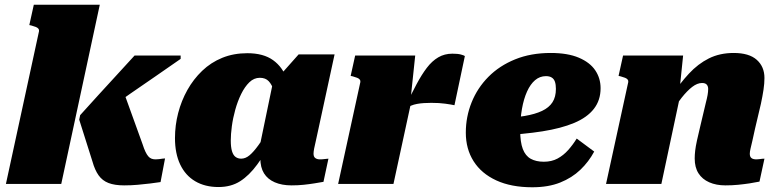

<svg xmlns="http://www.w3.org/2000/svg" viewBox="-20 -778 3287 812"><path d="M583 -168 501 -395 426 -308Q479 -346 532 -382.5Q585 -419 638 -455.5Q691 -492 744 -529V-543H549Q512 -502 473 -460Q434 -418 396 -376Q358 -334 319 -291L315 -272L371 -95Q381 -59 397 -36.5Q413 -14 439 -4Q465 6 505 6Q535 6 562.5 3.5Q590 1 615 -2Q640 -5 659 -8L678 -108Q674 -108 667 -107Q660 -106 653 -105Q646 -104 638 -104Q628 -104 620.5 -107Q613 -110 607 -117Q601 -124 595 -136.5Q589 -149 583 -168ZM5 0H239L402 -758H123L104 -672L113 -670Q124 -667 131.5 -664Q139 -661 142.5 -656.5Q146 -652 145 -646Z M1211 -317 1152 -338Q1146 -370 1138 -395Q1130 -420 1116.5 -434.5Q1103 -449 1079 -449Q1054 -449 1034.5 -430Q1015 -411 1000 -380.5Q985 -350 975 -314Q965 -278 960.5 -244Q956 -210 956 -184Q956 -156 961 -139Q966 -122 976 -114.5Q986 -107 1000 -107Q1018 -107 1035 -121Q1052 -135 1073 -164Q1094 -193 1122 -237L1140 -198Q1102 -129 1068 -82.5Q1034 -36 995.5 -11.5Q957 13 904 13Q847 13 805.5 -11.5Q764 -36 742 -82.5Q720 -129 720 -194Q720 -248 733.5 -300Q747 -352 772.5 -397.5Q798 -443 835 -478.5Q872 -514 920 -533.5Q968 -553 1026 -553Q1094 -553 1135 -523.5Q1176 -494 1194 -441.5Q1212 -389 1211 -317ZM1395 -548 1327 -234Q1321 -204 1316 -183.5Q1311 -163 1308.5 -149.5Q1306 -136 1306 -128Q1306 -115 1313.5 -109.5Q1321 -104 1333 -104Q1345 -104 1354 -105.5Q1363 -107 1369 -107L1348 -9Q1331 -6 1309.5 -2.5Q1288 1 1264 3.5Q1240 6 1213 6Q1172 6 1142 -7Q1112 -20 1096.5 -45Q1081 -70 1081 -108Q1081 -114 1081 -120Q1081 -126 1081 -136L1071 -124L1134 -428L1147 -440L1243 -548Z M1410 0H1644L1723 -365L1717 -363L1736 -543H1482L1463 -457L1472 -455Q1483 -452 1490.5 -449Q1498 -446 1501.5 -441.5Q1505 -437 1504 -431ZM1946 -541Q1942 -544 1929 -547.5Q1916 -551 1893 -551Q1860 -551 1833.5 -535.5Q1807 -520 1785 -491Q1763 -462 1742 -422.5Q1721 -383 1698 -335L1696 -319Q1706 -326 1718 -331Q1730 -336 1743.5 -338.5Q1757 -341 1772.5 -342Q1788 -343 1804 -343Q1838 -343 1863 -339.5Q1888 -336 1902 -333Z M2231 14Q2142 14 2079 -15Q2016 -44 1983 -96Q1950 -148 1950 -217Q1950 -284 1974.5 -345Q1999 -406 2045.5 -453Q2092 -500 2158.5 -527Q2225 -554 2309 -554Q2381 -554 2428 -534Q2475 -514 2497.5 -480.5Q2520 -447 2520 -405Q2520 -354 2491.5 -317.5Q2463 -281 2408 -258Q2353 -235 2273.5 -222.5Q2194 -210 2091 -205L2094 -278Q2154 -280 2198.5 -287.5Q2243 -295 2272.5 -309Q2302 -323 2316.5 -345.5Q2331 -368 2331 -402Q2331 -420 2327 -432Q2323 -444 2313.5 -450Q2304 -456 2289 -456Q2263 -456 2243 -439Q2223 -422 2209 -391Q2195 -360 2187.5 -318Q2180 -276 2180 -226Q2180 -177 2191 -148Q2202 -119 2224.5 -106.5Q2247 -94 2280 -94Q2313 -94 2338 -107.5Q2363 -121 2383 -143.5Q2403 -166 2419 -192L2493 -137Q2470 -94 2434.5 -60Q2399 -26 2349 -6Q2299 14 2231 14Z M2543 0H2777L2863 -404L2854 -397L2869 -543H2615L2596 -457L2605 -455Q2616 -452 2623.5 -449Q2631 -446 2634.5 -441.5Q2638 -437 2637 -431ZM3173 -233 3198 -339Q3205 -372 3209 -398.5Q3213 -425 3213 -448Q3213 -496 3180.5 -525Q3148 -554 3083 -554Q3024 -554 2978 -531Q2932 -508 2893.5 -466.5Q2855 -425 2817 -368L2816 -298Q2840 -336 2863 -365Q2886 -394 2907.5 -410.5Q2929 -427 2949 -427Q2963 -427 2969 -420Q2975 -413 2975 -402Q2975 -390 2972.5 -376Q2970 -362 2965 -343L2942 -246Q2933 -209 2927.5 -183.5Q2922 -158 2920 -140.5Q2918 -123 2918 -108Q2918 -70 2934 -45Q2950 -20 2979.5 -7Q3009 6 3048 6Q3076 6 3101.5 3.5Q3127 1 3150 -2.5Q3173 -6 3192 -10L3213 -107Q3209 -107 3203.5 -106.5Q3198 -106 3192 -105Q3186 -104 3179 -104Q3165 -104 3158 -109.5Q3151 -115 3151 -128Q3151 -136 3154 -149Q3157 -162 3162 -183Q3167 -204 3173 -233Z"/></svg>

Font: Roboto Serif Black
Style: Italic
Weight: 900
Italic angle: -10°
Version: Version 1.008